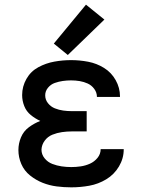

<svg xmlns="http://www.w3.org/2000/svg" viewBox="-20 -796 616 824"><path d="M286 8Q325 8 363.5 1Q402 -6 436 -26.5Q470 -47 490.5 -81.5Q511 -116 511 -155V-156H412Q412 -135 398.5 -118.5Q385 -102 366 -93.5Q347 -85 326.5 -82Q306 -79 286 -79Q265 -79 244.5 -82Q224 -85 204.5 -92.5Q185 -100 171.5 -116.5Q158 -133 158 -154Q159 -175 172 -192.5Q185 -210 205 -218Q225 -226 246 -229Q267 -232 288 -232H352V-319H288Q270 -319 251.5 -321.5Q233 -324 215.5 -331Q198 -338 186 -353Q174 -368 174 -387Q174 -405 186 -419.5Q198 -434 215 -440Q232 -446 249.5 -448.5Q267 -451 285 -451Q304 -451 322 -448Q340 -445 356.5 -437.5Q373 -430 384.5 -414.5Q396 -399 396 -380Q396 -380 396 -380H495V-382Q495 -419 476.5 -452Q458 -485 426.5 -504.5Q395 -524 358.5 -531Q322 -538 285 -538Q249 -538 213 -531.5Q177 -525 144.5 -507.5Q112 -490 93.5 -457.5Q75 -425 75 -388Q75 -364 84 -341Q93 -318 112 -302.5Q131 -287 153 -277Q127 -267 104 -250Q81 -233 70 -206.5Q59 -180 59 -152Q59 -121 71.5 -92Q84 -63 109 -43Q134 -23 163 -11.5Q192 0 223 4Q254 8 286 8ZM271 -560 428 -712 349 -776 211 -609Z"/></svg>

Font: Iosevka Sparkle Medium
Style: Regular
Weight: 500
Designer: Belleve Invis
Foundry: Belleve Invis
Version: Version 4.5.0; ttfautohint (v1.8.3)